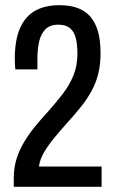

<svg xmlns="http://www.w3.org/2000/svg" viewBox="-20 -719 443 739"><path d="M33 0V-33Q33 -74 44 -108.5Q55 -143 73.5 -173.5Q92 -204 114 -231Q136 -258 160 -284Q194 -322 221 -357Q248 -392 263 -429.5Q278 -467 278 -512Q278 -548 271.5 -573Q265 -598 249 -611Q233 -624 204 -624Q172 -624 154.5 -606Q137 -588 130.5 -558.5Q124 -529 124 -494V-452H39Q38 -459 37.5 -470Q37 -481 37 -492Q37 -565 57 -610.5Q77 -656 115 -677.5Q153 -699 208 -699Q247 -699 276.5 -689Q306 -679 326 -657Q346 -635 356.5 -600Q367 -565 367 -515Q367 -472 358.5 -436.5Q350 -401 332.5 -369Q315 -337 290.5 -306.5Q266 -276 234 -241Q210 -214 187 -186Q164 -158 148.5 -131Q133 -104 130 -78H371V0Z"/></svg>

Font: Archivo ExtraCondensed Medium
Style: Regular
Weight: 500
Width: 2
Designer: Hector Gatti
Foundry: Omnibus-Type
Version: Version 2.001